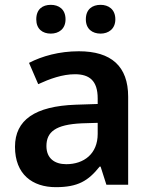

<svg xmlns="http://www.w3.org/2000/svg" viewBox="-20 -764 625 794"><path d="M130 -684C130 -644 156 -625 190 -625C223 -625 251 -644 251 -684C251 -726 223 -744 190 -744C156 -744 130 -726 130 -684ZM335 -684C335 -644 362 -625 396 -625C428 -625 457 -644 457 -684C457 -726 428 -744 396 -744C362 -744 335 -726 335 -684ZM306 -552C225 -552 154 -532 100 -504L138 -416C186 -438 238 -457 290 -457C349 -457 384 -431 384 -357V-334L293 -331C125 -325 42 -268 42 -157C42 -43 114 10 211 10C302 10 345 -16 392 -75H396L420 0H510V-364C510 -490 440 -552 306 -552ZM318 -254 384 -256V-210C384 -128 327 -85 254 -85C206 -85 172 -109 172 -160C172 -218 209 -249 318 -254Z"/></svg>

Font: Noto Sans Georgian SemiBold
Style: Regular
Weight: 600
Designer: Monotype Design Team, Akaki Razmadze
Foundry: Google LLC
Version: Version 2.005